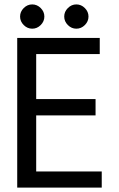

<svg xmlns="http://www.w3.org/2000/svg" viewBox="-20 -866 540 870"><path d="M441 -16H58V-694H432V-621H144V-417H413V-343H144V-89H441ZM126 -846Q148 -846 164.5 -829.5Q181 -813 181 -791Q181 -769 164.5 -752.5Q148 -736 126 -736Q104 -736 87.5 -752.5Q71 -769 71 -791Q71 -813 87.5 -829.5Q104 -846 126 -846ZM326 -846Q348 -846 364.5 -829.5Q381 -813 381 -791Q381 -769 364.5 -752.5Q348 -736 326 -736Q304 -736 287.5 -752.5Q271 -769 271 -791Q271 -813 287.5 -829.5Q304 -846 326 -846Z"/></svg>

Font: D2Coding ligature
Style: Regular
Weight: 400
Monospace: yes
Designer: Yong-Rak Park; Jeong-Hwan Yoon; Sang-Min Lee;
Foundry: NHN Corporation
Version: Version 1.3.2; Build 20180524